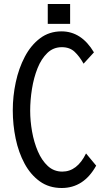

<svg xmlns="http://www.w3.org/2000/svg" viewBox="-20 -899 540 960"><path d="M330.6 -878.9V-779.8H218.8V-878.9ZM410.2 -131.8 460.9 -70.8Q398.9 41 288.6 41Q225.1 41 179 7.8Q132.8 -25.4 102.8 -81.1Q72.8 -136.7 58.3 -206.1Q43.9 -275.4 43.9 -347.7Q43.9 -418 58.8 -487.8Q73.7 -557.6 104 -615.2Q134.3 -672.9 180.2 -707.5Q226.1 -742.2 287.6 -742.2Q387.2 -742.2 449.7 -637.2L397.9 -580.6Q377.4 -617.2 353 -640.1Q328.6 -663.1 289.1 -663.1Q246.6 -663.1 216.6 -634Q186.5 -605 167.7 -557.9Q148.9 -510.7 139.9 -454.8Q130.9 -398.9 130.9 -345.2Q130.9 -294.4 140.4 -241Q149.9 -187.5 169.4 -142.1Q189 -96.7 219.2 -68.8Q249.5 -41 291.5 -41Q365.7 -41 410.2 -131.8Z"/></svg>

Font: BIZ UDGothic
Style: Regular
Weight: 400
Monospace: yes
Designer: TypeBank Co., Ltd.
Foundry: Morisawa Inc.
Version: Version 1.05